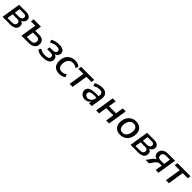

<svg xmlns="http://www.w3.org/2000/svg" viewBox="666 -2558 4629 4629"><g transform="rotate(45 2980.0 -244.0)"><path d="M38 0 115 -488H355Q410 -488 444.5 -473.5Q479 -459 496.5 -434Q514 -409 514 -376Q514 -338 497.5 -309Q481 -280 451 -264Q421 -248 379 -244L382 -257Q434 -254 466 -226Q498 -198 498 -148Q498 -78 447.5 -39Q397 0 294 0ZM143 -65H295Q352 -65 378 -87Q404 -109 404 -150Q404 -183 382.5 -199.5Q361 -216 321 -216H166ZM177 -281H325Q368 -281 394 -303Q420 -325 420 -365Q420 -393 400.5 -407.5Q381 -422 344 -422H199Z M682 0 747 -407H598L611 -488H860L833 -319H969Q1053 -319 1096.5 -279.5Q1140 -240 1140 -173Q1140 -118 1114.5 -79.5Q1089 -41 1042.5 -20.5Q996 0 934 0ZM794 -69H925Q984 -69 1014.5 -94Q1045 -119 1045 -167Q1045 -210 1019 -230Q993 -250 945 -250H823Z M1407 9Q1342 9 1289.5 -8Q1237 -25 1207 -54L1242 -120Q1273 -93 1317.5 -79.5Q1362 -66 1413 -66Q1479 -66 1516 -84Q1553 -102 1553 -148Q1553 -177 1532.5 -193.5Q1512 -210 1470 -210H1349L1361 -284H1471Q1515 -284 1542 -304Q1569 -324 1569 -361Q1569 -389 1543 -405.5Q1517 -422 1462 -422Q1415 -422 1371.5 -409.5Q1328 -397 1284 -370L1258 -439Q1304 -468 1360 -482.5Q1416 -497 1481 -497Q1567 -497 1614.5 -464.5Q1662 -432 1662 -378Q1662 -339 1644.5 -310Q1627 -281 1596 -264Q1565 -247 1526 -244L1531 -257Q1585 -255 1616 -224Q1647 -193 1647 -147Q1647 -94 1617.5 -59Q1588 -24 1534 -7.5Q1480 9 1407 9Z M1976 9Q1901 9 1851.5 -18.5Q1802 -46 1777.5 -95.5Q1753 -145 1753 -210Q1753 -264 1769 -315.5Q1785 -367 1817.5 -407.5Q1850 -448 1901 -472.5Q1952 -497 2021 -497Q2070 -497 2114 -481.5Q2158 -466 2185 -440L2152 -369Q2128 -392 2096 -404.5Q2064 -417 2026 -417Q1980 -417 1948 -399.5Q1916 -382 1895.5 -351.5Q1875 -321 1866 -285Q1857 -249 1857 -211Q1857 -147 1887.5 -109Q1918 -71 1989 -71Q2018 -71 2051 -82.5Q2084 -94 2112 -118L2138 -45Q2119 -28 2091.5 -15.5Q2064 -3 2034 3Q2004 9 1976 9Z M2325 0 2389 -407H2216L2230 -488H2676L2663 -407H2490L2426 0Z M2844 9Q2801 9 2764 -10.5Q2727 -30 2705 -63.5Q2683 -97 2683 -139Q2683 -191 2711.5 -223Q2740 -255 2801 -270.5Q2862 -286 2958 -286H3038L3029 -224H2967Q2898 -224 2857.5 -217Q2817 -210 2800 -192.5Q2783 -175 2783 -145Q2783 -105 2809.5 -84Q2836 -63 2873 -63Q2907 -63 2936 -78Q2965 -93 2985.5 -121.5Q3006 -150 3012 -190L3031 -310Q3040 -363 3016.5 -391Q2993 -419 2933 -419Q2888 -419 2847 -407Q2806 -395 2766 -368L2741 -440Q2765 -457 2798.5 -470Q2832 -483 2869.5 -490Q2907 -497 2945 -497Q3018 -497 3060.5 -470Q3103 -443 3118.5 -395Q3134 -347 3124 -284L3079 0H2984L3000 -107H3010Q2997 -68 2970.5 -41.5Q2944 -15 2911.5 -3Q2879 9 2844 9Z M3229 0 3306 -488H3407L3376 -291H3617L3649 -488H3750L3673 0H3572L3605 -211H3363L3330 0Z M4054 9Q3985 9 3936 -17Q3887 -43 3860.5 -92Q3834 -141 3834 -208Q3834 -272 3853.5 -324.5Q3873 -377 3908.5 -416Q3944 -455 3992 -476Q4040 -497 4097 -497Q4166 -497 4215 -470.5Q4264 -444 4290.5 -395.5Q4317 -347 4317 -280Q4317 -216 4297.5 -163Q4278 -110 4242.5 -71.5Q4207 -33 4159 -12Q4111 9 4054 9ZM4056 -69Q4108 -69 4143 -98Q4178 -127 4196.5 -175.5Q4215 -224 4215 -283Q4215 -349 4183 -383.5Q4151 -418 4095 -418Q4044 -418 4008.5 -389.5Q3973 -361 3954.5 -312.5Q3936 -264 3936 -204Q3936 -139 3968 -104Q4000 -69 4056 -69Z M4402 0 4479 -488H4719Q4774 -488 4808.5 -473.5Q4843 -459 4860.5 -434Q4878 -409 4878 -376Q4878 -338 4861.5 -309Q4845 -280 4815 -264Q4785 -248 4743 -244L4746 -257Q4798 -254 4830 -226Q4862 -198 4862 -148Q4862 -78 4811.5 -39Q4761 0 4658 0ZM4507 -65H4659Q4716 -65 4742 -87Q4768 -109 4768 -150Q4768 -183 4746.5 -199.5Q4725 -216 4685 -216H4530ZM4541 -281H4689Q4732 -281 4758 -303Q4784 -325 4784 -365Q4784 -393 4764.5 -407.5Q4745 -422 4708 -422H4563Z M4916 0 5008 -128Q5032 -162 5064.5 -182.5Q5097 -203 5126 -203H5146L5145 -193Q5095 -194 5060.5 -210Q5026 -226 5008 -255.5Q4990 -285 4990 -326Q4990 -376 5014.5 -412.5Q5039 -449 5083.5 -468.5Q5128 -488 5189 -488H5432L5354 0H5260L5288 -178H5223Q5189 -178 5160.5 -160Q5132 -142 5113 -114L5032 0ZM5181 -247H5299L5326 -419H5200Q5144 -419 5115.5 -394.5Q5087 -370 5087 -326Q5087 -285 5111.5 -266Q5136 -247 5181 -247Z M5609 0 5673 -407H5500L5514 -488H5960L5947 -407H5774L5710 0Z"/></g></svg>

Font: Nunito Sans 12pt SemiBold
Style: Italic
Weight: 600
Italic angle: -9°
Designer: Vernon Adams
Foundry: Vernon Adams
Version: Version 3.101;gftools[0.9.27]